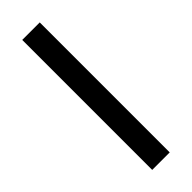

<svg xmlns="http://www.w3.org/2000/svg" viewBox="33 -213 507 507"><g transform="rotate(45 286.0 40.5)"><path d="M43.9 73.2V7.8H529.3V73.2Z"/></g></svg>

Font: GenYoMin TW TTF SemiBold
Style: Regular
Weight: 600
Version: Version 1.300